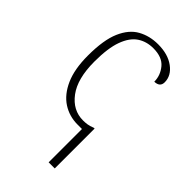

<svg xmlns="http://www.w3.org/2000/svg" viewBox="-238 -618 933 933"><g transform="rotate(45 228.5 -152.0)"><path d="M294 239V10H264Q207 10 161.5 -19.5Q116 -49 89 -109.5Q62 -170 62 -263Q62 -370 88.5 -431Q115 -492 161 -517.5Q207 -543 265 -543Q333 -543 375.5 -511.5Q418 -480 418 -435Q418 -402 380 -401Q380 -444 351.5 -478.5Q323 -513 262 -513Q215 -513 180 -489.5Q145 -466 125 -411.5Q105 -357 105 -264Q105 -147 151.5 -85Q198 -23 268 -23Q283 -23 296.5 -25Q310 -27 331 -35H336V239Z"/></g></svg>

Font: Noto Serif ExtraLight
Style: Regular
Weight: 200
Designer: Monotype Design Team
Foundry: Monotype Imaging Inc.
Version: Version 2.015; ttfautohint (v1.8.4.7-5d5b)